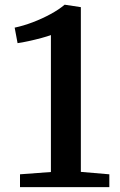

<svg xmlns="http://www.w3.org/2000/svg" viewBox="-20 -772 497 792"><path d="M190 -62.5V-627.5Q177.5 -622.5 151.8 -615.5Q126 -608.5 98.5 -602.5Q71 -596.5 52.5 -594L40.5 -658Q76.5 -665.5 115.2 -680.2Q154 -695 188.5 -713.8Q223 -732.5 246.5 -752.5H247.5L313.5 -742.5V-63L431 -53V0H62.5V-53Z"/></svg>

Font: Merriweather SemiBold
Style: Regular
Weight: 600
Version: Version 2.100